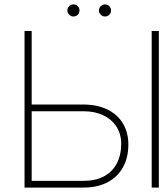

<svg xmlns="http://www.w3.org/2000/svg" viewBox="-20 -847 737 867"><path d="M559.6 -194.3Q559.6 -135.3 535.2 -91.3Q510.7 -47.4 465.1 -23.7Q419.4 0 356.4 0H90.8V-707H123V-375H356.4Q418.5 -375 464.4 -352.8Q510.3 -330.6 534.9 -289.8Q559.6 -249 559.6 -194.3ZM356.4 -30.3Q410.6 -30.3 449 -50.5Q487.3 -70.8 507.3 -108.6Q527.3 -146.5 527.3 -198.2Q527.3 -241.2 506.1 -274.7Q484.9 -308.1 446.3 -326.4Q407.7 -344.7 356.4 -344.7H123V-30.3ZM697.3 0H665V-707H697.3ZM284.2 -799.8Q284.2 -811 292.5 -819.1Q300.8 -827.1 311.5 -827.1Q323.2 -827.1 331.1 -819.1Q338.9 -811 338.9 -799.8Q338.9 -788.6 331.1 -780.5Q323.2 -772.5 311.5 -772.5Q300.8 -772.5 292.5 -780.8Q284.2 -789.1 284.2 -799.8ZM426.8 -799.8Q426.8 -811 435.1 -819.1Q443.4 -827.1 454.1 -827.1Q465.8 -827.1 473.6 -819.1Q481.4 -811 481.4 -799.8Q481.4 -788.6 473.6 -780.5Q465.8 -772.5 454.1 -772.5Q443.4 -772.5 435.1 -780.8Q426.8 -789.1 426.8 -799.8Z"/></svg>

Font: Pretendard JP Thin
Style: Regular
Weight: 100
Designer: Base glyphs from Inter by Rasmus Andersson; Hangeul glyphs from Noto Sans CJK(Source Han Sans) by Jang Soo-young and Kan
Foundry: Kil Hyung-jin
Version: Version 1.309